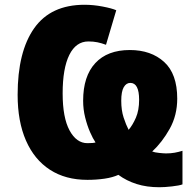

<svg xmlns="http://www.w3.org/2000/svg" viewBox="-20 -745 821 806"><path d="M724 -331Q724 -261 692.5 -204.5Q661 -148 619 -109Q629 -105 648.5 -103Q668 -101 677 -101Q697 -101 713.5 -104Q730 -107 746 -112V29Q733 34 702 37.5Q671 41 649 41Q596 41 553.5 27.5Q511 14 477 -11Q453 0 419 5Q385 10 347 10Q255 10 189.5 -32.5Q124 -75 89 -155Q54 -235 54 -347Q54 -528 123.5 -626.5Q193 -725 335 -725Q372 -725 411 -717.5Q450 -710 468 -702L425 -557Q406 -564 389 -567.5Q372 -571 351 -571Q299 -571 271 -514.5Q243 -458 243 -353Q243 -251 272 -197.5Q301 -144 347 -144Q372 -144 381 -147Q370 -163 358 -190.5Q346 -218 337.5 -252Q329 -286 329 -322Q329 -425 380 -480Q431 -535 525 -535Q614 -535 669 -485Q724 -435 724 -331ZM564 -326Q564 -397 527 -397Q510 -397 499.5 -379Q489 -361 489 -322Q489 -282 499 -251.5Q509 -221 520 -200Q537 -220 550.5 -251Q564 -282 564 -326Z"/></svg>

Font: Noto Sans SemiCondensed Black
Style: Regular
Weight: 900
Width: 4
Designer: Monotype Design Team
Foundry: Monotype Imaging Inc.
Version: Version 2.013; ttfautohint (v1.8.4.7-5d5b)